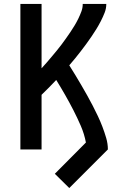

<svg xmlns="http://www.w3.org/2000/svg" viewBox="-20 -755 640 970"><path d="M330 195 257 123 414 -35Q406 -78 388.5 -118.5Q371 -159 351 -198Q331 -237 309 -275.5Q287 -314 264 -351Q246 -332 227.5 -313Q209 -294 190 -276V0H83V-735H190V-410Q203 -424 216 -439Q229 -454 241.5 -469Q254 -484 266.5 -499Q279 -514 290.5 -529.5Q302 -545 313.5 -561Q325 -577 336 -593.5Q347 -610 357 -626.5Q367 -643 375.5 -660.5Q384 -678 391 -696.5Q398 -715 398 -735H517Q517 -712 508.5 -690.5Q500 -669 489.5 -648.5Q479 -628 467 -608.5Q455 -589 442 -570Q429 -551 415.5 -532.5Q402 -514 388 -496Q374 -478 359.5 -460Q345 -442 330 -425Q346 -400 361 -375Q376 -350 391 -324.5Q406 -299 420.5 -273Q435 -247 448.5 -221Q462 -195 474.5 -168.5Q487 -142 497.5 -114.5Q508 -87 516.5 -58Q525 -29 525 0Z"/></svg>

Font: Zed Mono Semibold Extended
Style: Regular
Weight: 600
Width: 7
Monospace: yes
Designer: Belleve Invis
Foundry: Belleve Invis
Version: Version 1.0.0; ttfautohint (v1.8.4)